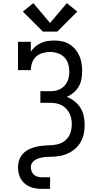

<svg xmlns="http://www.w3.org/2000/svg" viewBox="-20 -1002 640 1227"><path d="M248 205Q228 205 208.5 202Q189 199 171 191.5Q153 184 138 171Q123 158 113 141Q103 124 99 104.5Q95 85 95 66Q95 41 104 17Q113 -7 131 -24Q149 -41 172 -51Q195 -61 219.5 -66Q244 -71 269 -72Q294 -73 319 -75Q344 -77 367.5 -86.5Q391 -96 407.5 -114.5Q424 -133 431.5 -157.5Q439 -182 439 -206Q439 -225 435.5 -243.5Q432 -262 423.5 -278.5Q415 -295 402 -308.5Q389 -322 372 -330.5Q355 -339 337 -342Q319 -345 300 -345H238V-419H300Q317 -419 333.5 -422Q350 -425 364.5 -432.5Q379 -440 391 -452.5Q403 -465 410 -480Q417 -495 420 -511.5Q423 -528 423 -545Q423 -545 423 -545Q423 -545 423 -545Q423 -570 415.5 -594.5Q408 -619 390.5 -636.5Q373 -654 348.5 -662Q324 -670 299 -670Q276 -670 252 -663Q228 -656 210.5 -640Q193 -624 185 -601Q177 -578 177 -554H95V-735H177V-672Q189 -690 205.5 -704Q222 -718 241.5 -727Q261 -736 282.5 -739.5Q304 -743 326 -743Q351 -743 376 -738Q401 -733 422.5 -720Q444 -707 460.5 -688Q477 -669 487 -646Q497 -623 501 -598Q505 -573 505 -548Q505 -522 500.5 -496.5Q496 -471 483 -449Q470 -427 450 -410Q430 -393 407 -383Q433 -373 456 -355Q479 -337 494 -313Q509 -289 515 -261Q521 -233 521 -204Q521 -189 519.5 -173.5Q518 -158 514.5 -143Q511 -128 505 -113.5Q499 -99 490.5 -86Q482 -73 471 -61.5Q460 -50 447.5 -41Q435 -32 421 -25Q407 -18 392.5 -13Q378 -8 362.5 -5.5Q347 -3 331.5 -1.5Q316 0 300.5 0Q285 0 269.5 1.5Q254 3 239 6.5Q224 10 210 17Q196 24 186.5 37Q177 50 177 66Q177 79 182 92.5Q187 106 197 115Q207 124 220.5 127.5Q234 131 248 131H300V205ZM254 -800 126 -928 193 -982 300 -855 407 -982 474 -928 346 -800Z"/></svg>

Font: Iosevka Slab Extended
Style: Regular
Weight: 400
Width: 7
Monospace: yes
Designer: Belleve Invis
Foundry: Belleve Invis
Version: Version 11.1.1; ttfautohint (v1.8.3)